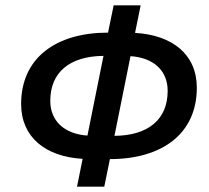

<svg xmlns="http://www.w3.org/2000/svg" viewBox="-20 -686 780 718"><path d="M268 12H370L391 -91C585 -91 716 -185 716 -358C716 -483 624 -555 485 -563L506 -666H405L384 -564C190 -564 59 -470 59 -297C59 -173 150 -100 289 -92ZM607 -346C607 -240 535 -179 408 -178L468 -476C555 -470 607 -422 607 -346ZM168 -309C168 -415 240 -476 367 -477L307 -179C220 -185 168 -234 168 -309Z"/></svg>

Font: Source Sans Pro Semibold
Style: Italic
Weight: 600
Italic angle: -11°
Designer: Paul D. Hunt
Foundry: Adobe Systems Incorporated
Version: Version 3.006;hotconv 1.0.111;makeotfexe 2.5.65597